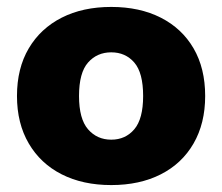

<svg xmlns="http://www.w3.org/2000/svg" viewBox="-20 -523 642 554"><path d="M301 11Q219 11 158 -20Q97 -51 63 -109Q29 -167 29 -246Q29 -326 63 -383.5Q97 -441 158 -472Q219 -503 301 -503Q383 -503 444 -472Q505 -441 538.5 -383.5Q572 -326 572 -246Q572 -167 538.5 -109Q505 -51 444 -20Q383 11 301 11ZM301 -120Q342 -120 367.5 -150Q393 -180 393 -246Q393 -313 367.5 -342.5Q342 -372 301 -372Q260 -372 234 -342.5Q208 -313 208 -246Q208 -180 234 -150Q260 -120 301 -120Z"/></svg>

Font: Chiron GoRound TC H
Style: Regular
Weight: 900
Designer: Ryoko NISHIZUKA 西塚涼子 (kana, bopomofo & ideographs); Paul D. Hunt (Latin, Greek & Cyrillic); Sandoll Communications 산돌커뮤니
Foundry: Adobe
Version: Version 1.000;hotconv 1.1.1;makeotfexe 2.6.0